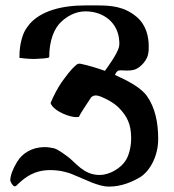

<svg xmlns="http://www.w3.org/2000/svg" viewBox="-20 -466 642 710"><path d="M108 -248C128 -249 162 -250 162 -255C162 -317 181 -362 206 -385C227 -405 258 -424 296 -424C365 -424 418 -380 421 -313C422 -304 421 -296 419 -289C410 -262 385 -228 368 -204C340 -214 308 -224 279 -230C271 -232 265 -229 261 -225C240 -207 225 -185 208 -162C193 -140 178 -112 167 -85C173 -67 197 -53 215 -45C227 -40 245 -33 262 -33C265 -33 269 -33 272 -34C277 -45 285 -57 294 -71L317 -106C322 -111 328 -113 334 -113C346 -113 359 -106 370 -101C382 -95 403 -84 420 -67C449 -37 465 -8 465 45C465 77 457 110 443 130C427 154 388 181 348 181C289 181 260 135 230 113C221 107 196 86 178 82C168 80 157 78 145 78C98 78 62 101 43 133C28 157 18 184 18 200C18 207 28 223 34 223C37 223 40 222 43 218C74 188 108 163 166 163C198 163 229 170 251 180C274 190 298 200 322 210C342 217 360 224 384 224C429 224 471 206 500 188C534 166 565 112 565 48C565 -12 554 -67 524 -110C500 -144 449 -169 405 -189C408 -193 408 -200 418 -205C421 -205 424 -206 427 -206C434 -206 442 -205 451 -205C460 -205 469 -206 479 -209C502 -217 526 -247 528 -268C530 -276 530 -285 530 -295C530 -328 522 -372 486 -403C439 -443 390 -446 335 -446H296C206 -446 132 -425 90 -378C86 -373 76 -360 72 -352C64 -338 52 -303 52 -259V-252C52 -252 83 -248 102 -248Z"/></svg>

Font: Ponomar Unicode
Style: Regular
Weight: 400
Version: 1.3